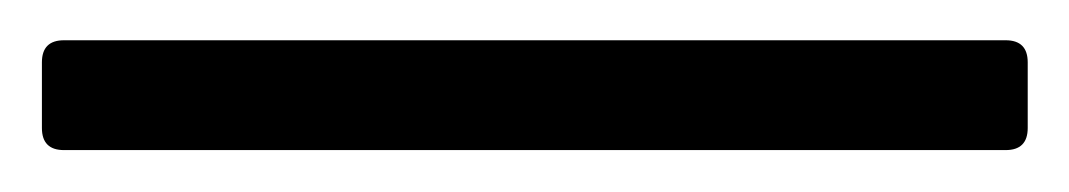

<svg xmlns="http://www.w3.org/2000/svg" viewBox="-31 126 518 93"><path d="M-10.7 156.2Q-10.7 145.5 0 145.5H456.1Q466.8 145.5 466.8 156.2V188Q466.8 198.7 456.1 198.7H0Q-10.7 198.7 -10.7 188Z"/></svg>

Font: UnifrakturMaguntia20
Style: Book
Weight: 400
Designer: j. 'mach' wust, Gerrit Ansmann, Georg Duffner, based on a font by Peter Wiegel, original typeface by Carl Albert Fahrenw
Version: Version 2017-03-19